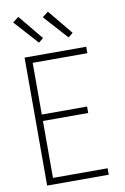

<svg xmlns="http://www.w3.org/2000/svg" viewBox="-103 -1027 707 1086"><g transform="rotate(-10 250.0 -484.0)"><path d="M77 0V-735H431V-698H117V-401H377V-364H117V-37H431V0ZM342 -804 218 -942 252 -968 369 -826ZM172 -804 48 -942 82 -968 199 -826Z"/></g></svg>

Font: Iosevka SS18 Extralight
Style: Regular
Weight: 200
Monospace: yes
Designer: Belleve Invis
Foundry: Belleve Invis
Version: Version 25.1.1; ttfautohint (v1.8.4)